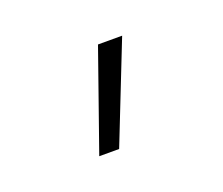

<svg xmlns="http://www.w3.org/2000/svg" viewBox="-43 -754 295 254"><g transform="rotate(-20 104.0 -627.0)"><path d="M62 -557.5H90L145 -697H111Z"/></g></svg>

Font: HK Grotesk ExtraLight
Style: Regular
Weight: 200
Designer: Alfredo Marco Pradil
Foundry: Hanken Design Co.
Version: Version 3.001;FEAKit 1.0